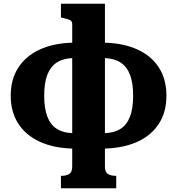

<svg xmlns="http://www.w3.org/2000/svg" viewBox="-20 -778 943 1021"><path d="M538 -758V109Q538 137 553.5 147Q569 157 596 157H598V223H304V157H307Q333 157 348.5 147Q364 137 364 109V-650Q364 -666 351.5 -671.5Q339 -677 313 -683L304 -685V-758ZM364 -551V-469Q314 -467 281 -445Q248 -423 231.5 -380Q215 -337 215 -269Q215 -202 231.5 -158.5Q248 -115 281 -93.5Q314 -72 364 -70V12Q263 9 190 -25Q117 -59 77 -121Q37 -183 37 -269Q37 -356 77 -418Q117 -480 190 -514Q263 -548 364 -551ZM538 12V-70Q589 -72 622 -93.5Q655 -115 671.5 -158.5Q688 -202 688 -269Q688 -337 671.5 -380Q655 -423 622 -445Q589 -467 538 -469V-551Q639 -548 712.5 -514Q786 -480 825.5 -418Q865 -356 865 -269Q865 -183 825.5 -121Q786 -59 712.5 -25Q639 9 538 12Z"/></svg>

Font: Roboto Serif
Style: Bold
Weight: 700
Designer: Greg Gazdowicz
Foundry: Commercial Type
Version: Version 1.008